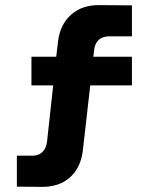

<svg xmlns="http://www.w3.org/2000/svg" viewBox="-20 -730 570 751"><path d="M333 -396 304 -141Q296 -74 253.5 -36Q211 2 141 1L46 0V-121H107Q131 -121 146 -135.5Q161 -150 164 -176L188 -396H103V-508H200L207 -568Q215 -634 258 -672.5Q301 -711 370 -710L496 -709V-588H409Q354 -588 348 -533L345 -508H496V-396Z"/></svg>

Font: Geist
Style: Bold
Weight: 400
Designer: Basement.studio, Andrés Briganti, Mateo Zaragoza
Foundry: Basement.studio, Vercel, Andrés Briganti, Guido Ferreyra, Mateo Zaragoza
Version: Version 1.401